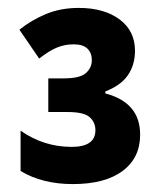

<svg xmlns="http://www.w3.org/2000/svg" viewBox="-20 -873 411 485"><path d="M179 -853Q243 -853 282 -824Q321 -795 321 -745Q321 -709 303 -683Q285 -657 246 -642V-637Q334 -614 334 -533Q334 -474 289.5 -441Q245 -408 164 -408Q87 -408 32 -441V-543Q90 -502 161 -502Q221 -502 221 -544Q221 -564 206.5 -577Q192 -590 151 -590H102V-675H141Q182 -675 197 -688.5Q212 -702 212 -721Q212 -739 201 -750Q190 -761 166 -761Q143 -761 123 -752.5Q103 -744 79 -725L29 -798Q59 -822 96 -837.5Q133 -853 179 -853Z"/></svg>

Font: Noto Sans SemiCondensed ExtraBold
Style: Regular
Weight: 800
Width: 4
Designer: Monotype Design Team
Foundry: Monotype Imaging Inc.
Version: Version 2.013; ttfautohint (v1.8.4.7-5d5b)